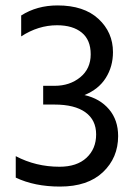

<svg xmlns="http://www.w3.org/2000/svg" viewBox="-20 -681 506 707"><path d="M415 -180Q415 -100 359 -47Q303 6 201 6Q107 6 38 -27V-106Q112 -67 199 -67Q263 -67 298.5 -100Q334 -133 334 -186Q334 -239 294.5 -267.5Q255 -296 181 -296H139V-365H181Q237 -365 275.5 -396.5Q314 -428 314 -481Q314 -534 281 -561Q248 -588 190 -588Q121 -588 58 -547V-624Q116 -661 192 -661Q289 -661 342.5 -611.5Q396 -562 396 -489Q396 -436 369.5 -394Q343 -352 291 -331Q348 -318 381.5 -278.5Q415 -239 415 -180Z"/></svg>

Font: Hind Madurai
Style: Regular
Weight: 400
Designer: Jyotish Sonowal
Foundry: Indian Type Foundry
Version: Version 1.001;PS 1.0;hotconv 1.0.86;makeotf.lib2.5.63406; tt